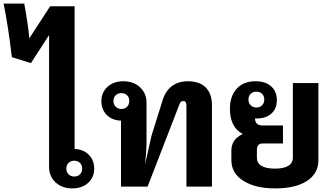

<svg xmlns="http://www.w3.org/2000/svg" viewBox="-85 -1038 1851 1068"><path d="M439 -100Q439 -51 405 -20.5Q371 10 317 10Q260 10 224 -23.5Q188 -57 188 -110V-843L87 -687L-19 -720Q-40 -897 -65 -1018H50Q73 -890 78 -825L194 -1003H330V-209Q378 -208 408.5 -177.5Q439 -147 439 -100ZM372 -100Q372 -120 360 -132Q348 -144 328 -144Q309 -144 296.5 -132Q284 -120 284 -100Q284 -81 296.5 -68.5Q309 -56 328 -56Q348 -56 360 -68.5Q372 -81 372 -100Z M1094 -452V0H952V-450Q952 -476 935 -476Q920 -476 914 -460L736 0H588V-367Q540 -368 509.5 -398Q479 -428 479 -476Q479 -524 513 -555Q547 -586 601 -586Q658 -586 694 -552.5Q730 -519 730 -466V-247Q730 -199 722 -124L758 -284L820 -482Q836 -533 872 -559.5Q908 -586 960 -586Q1025 -586 1059.5 -551.5Q1094 -517 1094 -452ZM634 -476Q634 -496 622 -508Q610 -520 590 -520Q571 -520 558.5 -508Q546 -496 546 -476Q546 -457 558.5 -444.5Q571 -432 590 -432Q610 -432 622 -444.5Q634 -457 634 -476Z M1686 -576V-147Q1686 -73 1622.5 -31.5Q1559 10 1445 10Q1336 10 1269 -32Q1202 -74 1202 -147V-200Q1202 -230 1216 -252.5Q1230 -275 1265 -293Q1194 -330 1194 -433Q1194 -503 1231.5 -544.5Q1269 -586 1337 -586Q1392 -586 1423.5 -557.5Q1455 -529 1455 -481Q1455 -434 1425 -406.5Q1395 -379 1344 -379H1333Q1335 -356 1346.5 -348Q1358 -340 1377 -340H1489V-240H1376Q1360 -240 1352 -230.5Q1344 -221 1344 -205V-161Q1344 -131 1369.5 -115.5Q1395 -100 1445 -100Q1493 -100 1518.5 -115.5Q1544 -131 1544 -161V-576ZM1297 -484Q1297 -465 1309.5 -452.5Q1322 -440 1341 -440Q1361 -440 1373 -452.5Q1385 -465 1385 -484Q1385 -504 1373 -516Q1361 -528 1341 -528Q1322 -528 1309.5 -516Q1297 -504 1297 -484Z"/></svg>

Font: Sarabun ExtraBold
Style: Regular
Weight: 800
Version: Version 1.000; ttfautohint (v1.6)